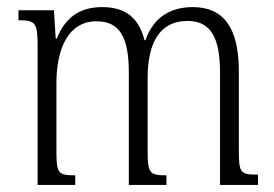

<svg xmlns="http://www.w3.org/2000/svg" viewBox="-20 -521 772 541"><path d="M192 0V-27C142 -27 139 -33 139 -100V-287C139 -383 172 -461 252 -461C317 -461 343 -417 343 -316V0H449V-27C400 -27 396 -33 396 -99V-301C396 -393 425 -462 509 -462C576 -462 600 -411 600 -316V0H707V-29C657 -29 653 -33 653 -98V-320C653 -443 610 -501 523 -501C459 -501 412 -471 390 -408H387C372 -468 336 -501 268 -501C206 -501 164 -473 140 -412H137L132 -492H32V-464C81 -464 86 -456 86 -390V0Z"/></svg>

Font: Noto Serif Armenian Condensed Light
Style: Regular
Weight: 300
Width: 3
Designer: Monotype Design Team
Foundry: Monotype Imaging Inc.
Version: Version 2.008